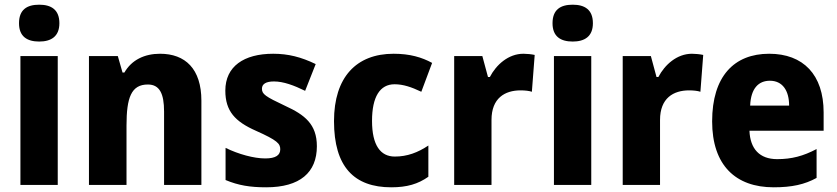

<svg xmlns="http://www.w3.org/2000/svg" viewBox="-20 -854 3567 818"><path d="M147 -834C95 -834 61 -813 61 -755C61 -698 96 -677 147 -677C197 -677 233 -698 233 -755C233 -813 198 -834 147 -834ZM226 -615H67V-66H226Z M662 -625C596 -625 541 -599 510 -545H502L482 -615H359V-66H519V-319C519 -438 539 -494 610 -494C660 -494 679 -455 679 -379V-66H838V-425C838 -561 769 -625 662 -625Z M1330 -231C1330 -325 1278 -365 1195 -403C1110 -443 1096 -453 1096 -476C1096 -496 1113 -507 1147 -507C1188 -507 1233 -490 1280 -467L1325 -581C1263 -611 1208 -625 1144 -625C1019 -625 940 -571 940 -468C940 -380 982 -336 1070 -297C1162 -256 1174 -242 1174 -218C1174 -193 1155 -179 1110 -179C1062 -179 996 -197 941 -224V-87C996 -64 1046 -56 1114 -56C1258 -56 1330 -119 1330 -231Z M1647 -56C1714 -56 1761 -70 1805 -101V-234C1760 -204 1715 -187 1662 -187C1601 -187 1565 -235 1565 -339C1565 -442 1599 -495 1661 -495C1698 -495 1733 -483 1775 -463L1821 -586C1777 -610 1726 -625 1657 -625C1498 -625 1403 -525 1403 -338C1403 -143 1489 -56 1647 -56Z M2210 -625C2146 -625 2094 -578 2067 -526H2059L2035 -615H1915V-66H2074V-343C2074 -436 2131 -469 2198 -469C2216 -469 2235 -467 2246 -463L2258 -620C2244 -623 2225 -625 2210 -625Z M2420 -834C2368 -834 2334 -813 2334 -755C2334 -698 2369 -677 2420 -677C2470 -677 2506 -698 2506 -755C2506 -813 2471 -834 2420 -834ZM2499 -615H2340V-66H2499Z M2928 -625C2864 -625 2812 -578 2785 -526H2777L2753 -615H2633V-66H2792V-343C2792 -436 2849 -469 2916 -469C2934 -469 2953 -467 2964 -463L2976 -620C2962 -623 2943 -625 2928 -625Z M3257 -625C3107 -625 3014 -528 3014 -337C3014 -150 3114 -56 3276 -56C3354 -56 3408 -68 3459 -96V-219C3402 -189 3353 -176 3291 -176C3216 -176 3176 -220 3173 -297H3489V-375C3489 -536 3402 -625 3257 -625ZM3260 -510C3314 -510 3342 -468 3342 -404H3176C3179 -479 3213 -510 3260 -510Z"/></svg>

Font: Noto Sans Malayalam UI SemiCondensed ExtraBold
Style: Regular
Weight: 800
Width: 4
Designer: Jelle Bosma - Monotype Design Team
Foundry: Monotype Imaging Inc.
Version: Version 2.104